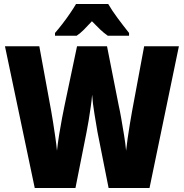

<svg xmlns="http://www.w3.org/2000/svg" viewBox="-20 -947 926 967"><path d="M881 -714 733 0H527L471 -282Q465 -318 456 -371.5Q447 -425 444 -470Q442 -444 437 -409Q432 -374 426.5 -340Q421 -306 416 -282L360 0H155L5 -714H178L238 -387Q242 -365 247.5 -330Q253 -295 258.5 -257Q264 -219 267 -188Q271 -226 278 -269.5Q285 -313 292.5 -352Q300 -391 305 -415L368 -714H519L578 -415Q584 -389 591 -348.5Q598 -308 605 -265.5Q612 -223 615 -188Q618 -215 623 -250.5Q628 -286 634 -322Q640 -358 645 -386L706 -714ZM525 -927Q544 -894 573 -855Q602 -816 630 -781V-767H523Q504 -780 485 -798Q466 -816 443 -840Q421 -816 402.5 -797.5Q384 -779 366 -767H257V-781Q272 -798 293 -825Q314 -852 333 -880Q352 -908 363 -927Z"/></svg>

Font: Noto Sans Bengali Condensed Black
Style: Regular
Weight: 900
Width: 3
Designer: Joana Ranito - Universal Thirst; Jelle Bosma - Monotype Design Team
Foundry: Universal Thirst ehf.
Version: Version 3.000; ttfautohint (v1.8.4.7-5d5b)